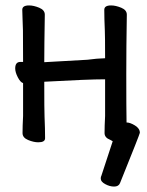

<svg xmlns="http://www.w3.org/2000/svg" viewBox="-20 -510 540 707"><path d="M400 177Q384 177 367.5 168Q351 159 351 148Q351 140 353 138L395 10L386 5Q365 -3 365 -20Q365 -45 367 -83V-218Q304 -218 143 -209Q143 -102 144 -81Q146 -36 146 -1Q146 14 121 14Q104 14 83.5 5.5Q63 -3 63 -20Q63 -45 65 -83V-204Q55 -207 45.5 -225.5Q36 -244 36 -258Q36 -282 55 -282H65Q65 -377 64.5 -398Q64 -419 63 -441.5Q62 -464 62 -474Q62 -490 87 -490Q104 -490 124.5 -481.5Q145 -473 145 -456Q143 -338 143 -281L302 -290Q341 -295 357 -295Q367 -295 367 -296Q367 -378 366 -398Q364 -442 364 -474Q364 -490 389 -490Q406 -490 426.5 -481.5Q447 -473 447 -456Q445 -338 445 -238Q445 -107 446 -59Q459 -59 477 -48Q495 -37 495 -21Q495 -17 422 164Q417 177 400 177Z"/></svg>

Font: LXGW WenKai Mono Medium
Style: Regular
Weight: 500
Monospace: yes
Designer: LXGW / Fontworks Inc.
Foundry: LXGW / Fontworks Inc.
Version: Version 1.520; June 14, 2025